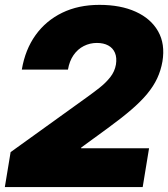

<svg xmlns="http://www.w3.org/2000/svg" viewBox="-22 -758 682 778"><path d="M-2.4 0 21 -141.6 330.6 -364.3Q356.4 -382.8 381.6 -402.6Q406.7 -422.4 424.8 -445.3Q442.9 -468.3 447.8 -496.6Q452.1 -524.4 443.8 -543.9Q435.5 -563.5 416.7 -573.7Q397.9 -584 370.6 -584Q342.3 -584 317.6 -571.5Q293 -559.1 276.1 -534.9Q259.3 -510.7 253.4 -476.1H66.4Q80.1 -557.1 122.1 -615.7Q164.1 -674.3 230 -706.3Q295.9 -738.3 380.9 -738.3Q466.8 -738.3 528.1 -710.4Q589.4 -682.6 618.7 -631.1Q647.9 -579.6 636.2 -508.8Q629.9 -472.7 615 -440.7Q600.1 -408.7 574.2 -377.4Q548.3 -346.2 509 -312.5Q469.7 -278.8 415.5 -239.3L307.1 -160.2L306.6 -157.2H582L556.2 0Z"/></svg>

Font: Inter 24pt Black
Style: Italic
Weight: 900
Italic angle: -9.3988°
Designer: Rasmus Andersson
Foundry: rsms
Version: Version 4.001;git-66647c0bb